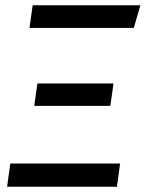

<svg xmlns="http://www.w3.org/2000/svg" viewBox="-20 -709 553 729"><path d="M19 -88H436L424 0H7ZM122 -392H411L399 -307H110ZM104 -689H513L488 -603H92Z"/></svg>

Font: Fira Sans Variable
Style: Italic
Weight: 397
Italic angle: -8°
Designer: Carrois Corporate & Edenspiekermann AG
Foundry: Carrois Corporate GbR & Edenspiekermann AG
Version: Version 4.202